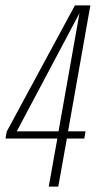

<svg xmlns="http://www.w3.org/2000/svg" viewBox="-24 -695 390 715"><path d="M157.5 0 189.5 -179H-3.5L1 -205L255 -675H312.5L229.5 -206H294.5L290 -179H225L193 0ZM38.5 -206H194L272 -646Z"/></svg>

Font: Anybody ExtraLight
Style: Italic
Weight: 200
Italic angle: -10°
Designer: Tyler Finck
Foundry: Etcetera Type Company
Version: Version 1.010; ttfautohint (v1.8.3) -l 8 -r 50 -G 200 -x 14 